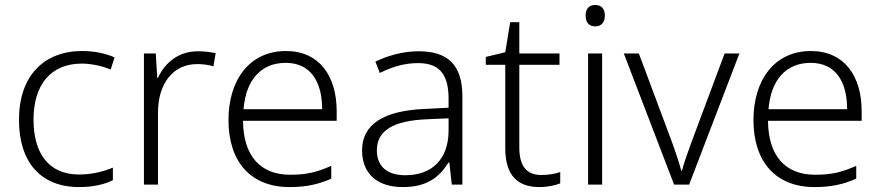

<svg xmlns="http://www.w3.org/2000/svg" viewBox="-20 -749 3572 779"><path d="M301 10C359 10 404 -1 438 -18V-69C400 -53 354 -41 301 -41C174 -41 116 -131 116 -264C116 -405 186 -491 312 -491C349 -491 393 -482 429 -467L445 -516C410 -532 364 -542 313 -542C160 -542 57 -443 57 -263C57 -91 145 10 301 10Z M783 -541C703 -541 648 -493 621 -433H618L612 -532H564V0H621V-292C621 -411 683 -489 780 -489C804 -489 825 -486 846 -480L855 -533C834 -538 809 -541 783 -541Z M1140 -542C992 -542 907 -424 907 -262C907 -95 995 10 1155 10C1223 10 1271 -1 1324 -24V-76C1265 -50 1223 -40 1157 -40C1035 -40 967 -118 966 -259H1346V-298C1346 -440 1276 -542 1140 -542ZM1139 -494C1240 -494 1287 -418 1287 -306H968C978 -427 1041 -494 1139 -494Z M1678 -541C1614 -541 1553 -523 1503 -499L1521 -453C1572 -478 1621 -493 1676 -493C1757 -493 1800 -454 1800 -349V-312L1703 -307C1537 -300 1449 -245 1449 -139C1449 -43 1512 10 1614 10C1713 10 1762 -30 1800 -90H1803L1813 0H1856V-358C1856 -485 1798 -541 1678 -541ZM1710 -265 1800 -269V-217C1799 -105 1735 -38 1624 -38C1552 -38 1509 -73 1509 -139C1509 -219 1575 -259 1710 -265Z M2176 -39C2115 -39 2087 -77 2087 -151V-486H2250V-532H2087V-659H2050L2030 -537L1951 -518V-486H2030V-148C2030 -37 2080 10 2169 10C2202 10 2233 3 2253 -5V-51C2234 -44 2206 -39 2176 -39Z M2395 -729C2370 -729 2356 -713 2356 -686C2356 -658 2370 -642 2395 -642C2420 -642 2434 -658 2434 -686C2434 -713 2420 -729 2395 -729ZM2423 -532H2366V0H2423Z M2715 0H2776L2980 -532H2920L2788 -179C2772 -136 2756 -90 2747 -57H2744C2735 -90 2720 -136 2704 -179L2572 -532H2511Z M3270 -542C3122 -542 3037 -424 3037 -262C3037 -95 3125 10 3285 10C3353 10 3401 -1 3454 -24V-76C3395 -50 3353 -40 3287 -40C3165 -40 3097 -118 3096 -259H3476V-298C3476 -440 3406 -542 3270 -542ZM3269 -494C3370 -494 3417 -418 3417 -306H3098C3108 -427 3171 -494 3269 -494Z"/></svg>

Font: Noto Sans Gurmukhi Light
Style: Regular
Weight: 300
Designer: Jelle Bosma - Monotype Design Team
Foundry: Monotype Imaging Inc.
Version: Version 2.004